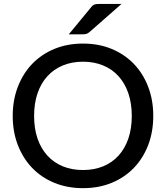

<svg xmlns="http://www.w3.org/2000/svg" viewBox="-20 -947 842 974"><path d="M757.5 -359Q757.5 -278.5 731.8 -211.2Q706 -144 659 -95.2Q612 -46.5 546.5 -19.5Q481 7.5 401 7.5Q321.5 7.5 255.8 -19.5Q190 -46.5 143.2 -95.2Q96.5 -144 70.5 -211.2Q44.5 -278.5 44.5 -359Q44.5 -439 70.5 -506.5Q96.5 -574 143.2 -622.8Q190 -671.5 255.8 -698.8Q321.5 -726 401 -726Q481 -726 546.5 -698.8Q612 -671.5 659 -622.8Q706 -574 731.8 -506.5Q757.5 -439 757.5 -359ZM648.5 -359Q648.5 -423 631 -474Q613.5 -525 581.2 -560.5Q549 -596 503.2 -615Q457.5 -634 401 -634Q344.5 -634 298.8 -615Q253 -596 220.5 -560.5Q188 -525 170.5 -474Q153 -423 153 -359Q153 -294.5 170.5 -243.8Q188 -193 220.5 -157.5Q253 -122 298.8 -103.2Q344.5 -84.5 401 -84.5Q457.5 -84.5 503.2 -103.2Q549 -122 581.2 -157.5Q613.5 -193 631 -243.8Q648.5 -294.5 648.5 -359ZM596.5 -927 433.5 -784Q425 -777 418 -775Q411 -773 399.5 -773H329L442 -910Q446.5 -916 450.8 -919.2Q455 -922.5 460 -924.2Q465 -926 471.5 -926.5Q478 -927 486.5 -927Z"/></svg>

Font: Lato 2
Style: Regular
Weight: 500
Designer: Lukasz Dziedzic with Adam Twardoch and Botio Nikoltchev
Foundry: tyPoland Lukasz Dziedzic
Version: Version 2.015; 2015-08-06; http://www.latofonts.com/